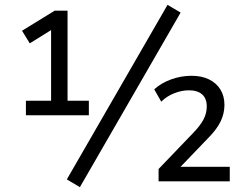

<svg xmlns="http://www.w3.org/2000/svg" viewBox="-20 -749 1017 793"><path d="M87 -273V-333H191V-644H222L103 -570L71 -622L206 -705H259V-333H347V-273ZM310 24 256 -8 672 -729 726 -697ZM635 0V-51L777 -199Q808 -231 821 -256.5Q834 -282 834 -309Q834 -342 815 -359Q796 -376 760 -376Q731 -376 700 -364Q669 -352 646 -329L617 -380Q645 -406 686.5 -421Q728 -436 771 -436Q813 -436 843.5 -421Q874 -406 890.5 -379Q907 -352 907 -316Q907 -280 891 -247Q875 -214 839 -178L718 -52V-60H929V0Z"/></svg>

Font: Nunito Sans 11pt
Style: Regular
Weight: 400
Version: Version 3.101;gftools[0.9.27]